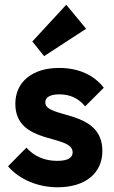

<svg xmlns="http://www.w3.org/2000/svg" viewBox="-20 -783 484 814"><path d="M224 11C341 11 414 -48 414 -143C414 -322 172 -278 172 -349C172 -371 193 -383 232 -383C274 -383 312 -368 341 -332L420 -411C378 -466 311 -495 231 -495C116 -495 45 -435 45 -343C45 -166 288 -216 288 -137C288 -113 265 -101 223 -101C169 -101 125 -120 92 -157L14 -78C62 -22 141 11 224 11ZM117 -607 167 -545 345 -661 261 -763Z"/></svg>

Font: MV Cash SemiBold
Style: Regular
Weight: 600
Designer: Rodrigo Fuenzalida
Foundry: fragTYPE
Version: Version 1.100;Glyphs 3.1.2 (3151)